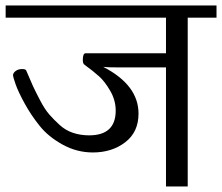

<svg xmlns="http://www.w3.org/2000/svg" viewBox="-33 -670 798 690"><path d="M464.8 -261.7Q464.8 -364.3 337.9 -429.7Q350.6 -427.7 396.5 -427.7H563.5V0H641.6V-606.4H745.1V-650.4H-12.7V-606.4H563.5V-478.5H274.4Q264.6 -478.5 264.6 -454.1Q264.6 -441.4 270.5 -437.5Q302.7 -414.1 323.2 -395.5Q343.8 -377 363.3 -343.3Q382.8 -309.6 382.8 -272.5Q382.8 -183.6 287.1 -183.6Q256.8 -183.6 230 -192.4Q203.1 -201.2 181.6 -220.7Q160.2 -240.2 144 -258.8Q127.9 -277.3 111.3 -309.1Q94.7 -340.8 85.4 -360.8Q76.2 -380.9 61.5 -416Q59.6 -421.9 46.9 -421.9Q32.2 -421.9 22.9 -414.6Q13.7 -407.2 13.7 -399.4Q13.7 -394.5 22.9 -367.7Q32.2 -340.8 55.2 -298.8Q78.1 -256.8 109.4 -217.8Q140.6 -178.7 191.9 -150.4Q243.2 -122.1 300.8 -122.1Q369.1 -122.1 417 -158.7Q464.8 -195.3 464.8 -261.7Z"/></svg>

Font: Kurale
Style: Regular
Weight: 400
Version: 1.0; ttfautohint (v1.3)